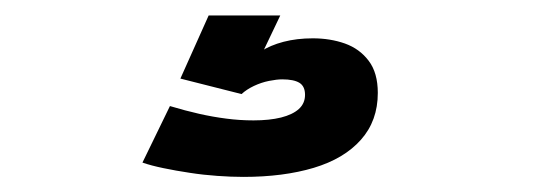

<svg xmlns="http://www.w3.org/2000/svg" viewBox="-20 -20 690 248"><path d="M294.5 208.5Q278.5 208.5 260.8 207.2Q243 206 225 203.2Q207 200.5 191.2 197.2Q175.5 194 164 190L199.5 117Q219.5 123 237.2 127Q255 131 272.2 133.2Q289.5 135.5 307.5 135.5Q328 135.5 343 131.8Q358 128 366 120.8Q374 113.5 374 102.5Q374 91.5 366.8 87Q359.5 82.5 344.5 82.5Q337.5 82.5 327.5 84.5Q317.5 86.5 308 91Q298.5 95.5 292 101.5L213 81.5L249.5 0H342L305.5 76.5L299 64.5Q304.5 54.5 316.8 46.5Q329 38.5 346.2 34Q363.5 29.5 384 29.5Q406.5 29.5 425.5 36.2Q444.5 43 456.2 58.5Q468 74 468 100Q468 136 446.2 160.5Q424.5 185 385.2 196.8Q346 208.5 294.5 208.5Z"/></svg>

Font: Trispace Thin
Style: Bold
Weight: 700
Version: Version 1.210